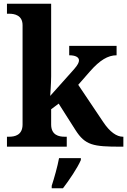

<svg xmlns="http://www.w3.org/2000/svg" viewBox="-20 -780 676 1021"><path d="M17 0H335V-53H323C294 -53 252 -61 252 -118V-199L292 -229L381 -89C433 -7 476 0 622 0H636V-53H633C601 -53 564 -78 529 -131L396 -329L459 -401C511 -460 554 -486 600 -486V-536H348V-486C381 -486 400 -476 400 -459C400 -449 395 -436 373 -411L247 -270C247 -270 252 -338 252 -374V-760H17V-707H29C57 -707 100 -699 100 -646V-118C100 -61 58 -53 29 -53H17ZM255 208V221H315C348 178 392 113 410 71V61H294C286 105 268 168 255 208Z"/></svg>

Font: Noto Nastaliq Urdu
Style: Bold
Weight: 700
Designer: Monotype Design Team (Patrick Giasson: type design, Kamal Mansour: OpenType code, Glenda Bellarosa). Updated by Simon Co
Foundry: Monotype Imaging Inc., Simon Cozens
Version: Version 3.009